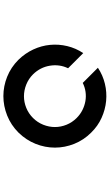

<svg xmlns="http://www.w3.org/2000/svg" viewBox="230 -894 665 1166"><g transform="rotate(-90 563.0 -310.5)"><path d="M783 -532Q823 -491 846 -441.5Q869 -392 874 -339.5Q879 -287 866.5 -235Q854 -183 824 -138L732 -230Q757 -282 747.5 -340.5Q738 -399 695 -443Q668 -470 633 -484Q598 -498 562 -498Q526 -498 491.5 -484Q457 -470 430 -443Q403 -416 389 -381Q375 -346 375 -310Q375 -274 389 -239.5Q403 -205 430 -178Q452 -156 478 -143Q504 -130 532 -125Q560 -120 588.5 -124Q617 -128 643 -141L735 -49Q690 -19 638 -6.5Q586 6 533.5 1Q481 -4 431 -26.5Q381 -49 341 -90Q296 -135 273 -192.5Q250 -250 250 -310Q250 -370 273 -427.5Q296 -485 341 -531Q387 -577 445 -600Q503 -623 563 -623Q623 -623 680.5 -600Q738 -577 783 -532Z"/></g></svg>

Font: Eyechart
Style: Regular
Weight: 400
Designer: Peter Wiegel
Foundry: Peter Wiegel
Version: Version 1.000